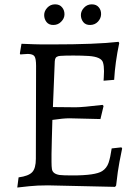

<svg xmlns="http://www.w3.org/2000/svg" viewBox="-20 -838 631 868"><path d="M212.9 -141.6V-105Q212.9 -85 214.8 -73.2Q218.3 -51.8 249.5 -46.9Q265.1 -44.9 308.1 -44.9Q411.6 -44.9 441.9 -64.5Q461.9 -77.1 470.7 -101.6Q479 -126 484.9 -167L528.8 -171.9L532.2 -167Q527.3 -142.1 520 -105.5Q512.7 -68.8 504.9 1L500 6.8L196.8 0Q147 0 111.8 3.9Q77.1 7.8 58.1 9.8L64 -36.1Q108.9 -42 125.5 -59.6Q142.1 -77.1 142.1 -120.1L143.1 -540Q143.1 -572.3 136.2 -583Q129.4 -593.8 106 -594.2L84 -592.8Q78.1 -591.8 71.8 -591.8L69.8 -596.2L77.1 -640.1Q146 -637.2 169.4 -637.2H215.8Q414.6 -637.2 516.1 -648.9L519 -643.1Q500.5 -555.7 496.1 -477.1L448.2 -473.1Q448.2 -481 449.2 -488.8L450.2 -516.1Q450.2 -540 445.8 -554.7Q439 -581.1 380.4 -585Q350.1 -586.9 311.5 -586.9Q272.9 -586.9 252.4 -585.4Q231.9 -584 229 -569.8Q227.1 -562 227.1 -547.9L219.2 -354L321.8 -353Q352.5 -353 443.8 -363.8L448.2 -358.9L434.1 -299.8L293.9 -303.2Q266.1 -303.2 216.8 -295.9Q215.8 -254.9 214.4 -210Q212.9 -166 212.9 -141.6ZM260.7 -804.7Q271.5 -792 271.5 -773.4Q271.5 -754.9 256.8 -740.2Q243.2 -725.6 222.2 -725.1Q201.2 -724.6 190.4 -738.3Q179.7 -752 179.7 -770Q179.7 -788.1 193.8 -803.2Q208 -818.4 229 -818.4Q250 -818.4 260.7 -804.7ZM426.8 -804.7Q437.5 -792 437 -773.4Q436.5 -754.9 422.9 -740.2Q409.2 -725.6 388.2 -725.1Q367.2 -724.6 356.4 -738.3Q345.7 -752 345.7 -770Q345.7 -788.1 359.9 -803.2Q374 -818.4 395 -818.4Q416 -818.4 426.8 -804.7Z"/></svg>

Font: Alegreya-Regular
Style: Regular
Weight: 400
Designer: Juan Pablo del Peral
Foundry: Juan Pablo del Peral
Version: Version 1.003